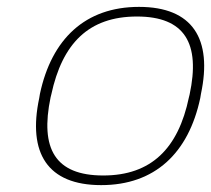

<svg xmlns="http://www.w3.org/2000/svg" viewBox="-20 -529 613 558"><path d="M96 -256 94 -244C60 -84 118 9 274 9C430 9 528 -84 562 -244L564 -256C598 -416 540 -509 384 -509C228 -509 130 -416 96 -256ZM127 -246 129 -254C161 -403 238 -481 378 -481C517 -481 563 -403 531 -254L529 -246C498 -97 419 -19 280 -19C140 -19 96 -97 127 -246Z"/></svg>

Font: LT Wave Text Thin Italic
Style: Regular
Weight: 100
Designer: Daniel Lyons
Version: Version 2.5 (Glyphs App)